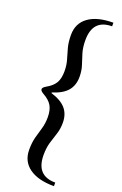

<svg xmlns="http://www.w3.org/2000/svg" viewBox="-179 -792 667 1053"><g transform="rotate(20 154.0 -265.0)"><path d="M288 212Q195 212 143.5 175Q92 138 92 70Q92 28 100.5 -3.5Q109 -35 118 -65Q127 -95 127 -131Q127 -173 112 -198.5Q97 -224 61 -244Q42 -255 42 -265Q42 -275 61 -286Q97 -306 112 -331.5Q127 -357 127 -399Q127 -436 118 -465.5Q109 -495 100.5 -526.5Q92 -558 92 -600Q92 -668 143.5 -705Q195 -742 288 -742V-721Q176 -721 176 -600Q176 -558 185.5 -526.5Q195 -495 205 -465.5Q215 -436 215 -399Q215 -349 187.5 -317Q160 -285 101 -267V-263Q160 -245 187.5 -213Q215 -181 215 -131Q215 -95 205 -65Q195 -35 185.5 -3.5Q176 28 176 70Q176 191 288 191Z"/></g></svg>

Font: Platypi
Style: Regular
Weight: 400
Designer: David Sargent
Foundry: Bolt Cutter Type
Version: Version 1.200; ttfautohint (v1.8.4.7-5d5b)